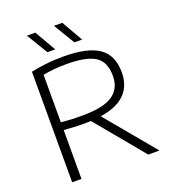

<svg xmlns="http://www.w3.org/2000/svg" viewBox="-166 -1065 1047 1184"><g transform="rotate(-20 358.0 -472.5)"><path d="M102 0V-725.5Q146.5 -734.5 198.2 -741Q250 -747.5 316 -747.5Q472 -747.5 546.8 -697.2Q621.5 -647 621.5 -533Q621.5 -354.5 407 -322L675 0H601.5L340 -315.5Q320 -314.5 298.5 -314.5Q259.5 -314.5 228.8 -316.2Q198 -318 163 -320.5V0ZM301 -365Q440.5 -365 501.5 -406.5Q562.5 -448 562.5 -531Q562.5 -624 504.8 -660.5Q447 -697 318 -697Q267.5 -697 232.5 -693.2Q197.5 -689.5 163 -683V-371.5Q200.5 -368 228.2 -366.5Q256 -365 301 -365ZM410 -806 326.5 -945H381L461 -806ZM233 -806 149 -945H204L284 -806Z"/></g></svg>

Font: Encode Sans Expanded Light
Style: Regular
Weight: 300
Width: 7
Designer: Multiple Designers
Foundry: Impallari Type
Version: Version 3.000; ttfautohint (v1.8.3) -l 8 -r 50 -G 200 -x 14 